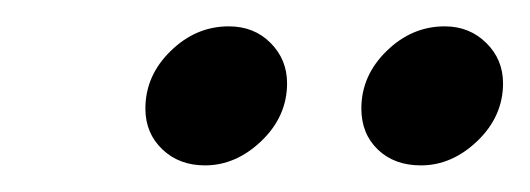

<svg xmlns="http://www.w3.org/2000/svg" viewBox="-20 -747 400 145"><path d="M134.8 -622.1Q115.2 -622.1 102.5 -634.3Q89.8 -646.5 89.8 -665Q89.8 -689.9 108.9 -708.5Q127.9 -727.1 152.8 -727.1Q171.9 -727.1 184.3 -714.6Q196.8 -702.1 196.8 -684.1Q196.8 -659.2 177.5 -640.6Q158.2 -622.1 134.8 -622.1ZM297.9 -622.1Q277.8 -622.1 265.4 -634Q252.9 -646 252.9 -665Q252.9 -689.9 272 -708.5Q291 -727.1 315.9 -727.1Q334.5 -727.1 347.2 -714.6Q359.9 -702.1 359.9 -684.1Q359.9 -659.2 340.6 -640.6Q321.3 -622.1 297.9 -622.1Z"/></svg>

Font: SVN-Poppins
Style: Italic
Weight: 400
Italic angle: -10°
Designer: Ninad Kale (Devanagari), Jonny Pinhorn (Latin)
Foundry: Indian Type Foundry
Version: Version 3.002 2017